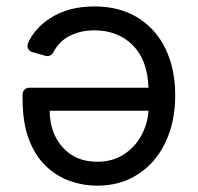

<svg xmlns="http://www.w3.org/2000/svg" viewBox="-20 -577 622 604"><path d="M201.3 -7.1Q159.4 -21.7 125.7 -53.3Q91.6 -84.9 71.4 -137.4Q51.1 -189.6 51.1 -265.6V-280.5Q51.1 -289.1 57.2 -295.1Q63.2 -301.1 71.7 -301.1H447.1Q444.2 -388.5 397.4 -435Q350.9 -481.5 277 -481.5Q228 -481.5 192.1 -460.2Q163.4 -443.2 147.4 -411.6Q144.5 -406.6 139.6 -403.6Q134.6 -400.6 128.9 -400.6Q125 -400.6 123.2 -401.3L81.7 -413Q74.6 -414.8 70.5 -420.5Q66.4 -426.1 66.4 -432.9Q66.4 -437.9 68.2 -441.4Q89.1 -487.9 136.4 -518.8Q194.2 -556.8 277 -556.8Q355.5 -556.8 412.6 -522Q470.2 -486.5 500.4 -424Q531.2 -360.8 531.2 -277Q531.2 -193.2 500.4 -129.3Q470.2 -65 414.4 -29.1Q359.7 7.1 285.5 7.1Q242.5 7.1 201.3 -7.1ZM176.8 -114Q217.3 -68.2 285.5 -68.2Q333.5 -68.2 368.6 -90.6Q403.8 -112.9 424 -149.9Q444.6 -187.1 447.1 -228.7H136.4Q136.4 -159.4 176.8 -114Z"/></svg>

Font: DeltaSans
Style: Regular
Weight: 400
Designer: Rasmus Andersson
Foundry: rsms
Version: Version 3.012